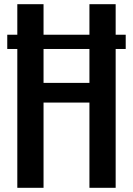

<svg xmlns="http://www.w3.org/2000/svg" viewBox="-20 -895 634 915"><path d="M406.2 -406.2H187.5V0H62.5V-661.6H14.6V-729.5H62.5V-875H187.5V-729.5H406.2V-875H531.2V-729.5H579.1V-661.6H531.2V0H406.2ZM406.2 -661.6H187.5V-500H406.2Z"/></svg>

Font: Oswald
Style: Stencbab
Weight: 400
Designer: Mathieu Le Lay
Foundry: Mathieu Le Lay
Version: Version 1.000